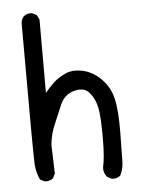

<svg xmlns="http://www.w3.org/2000/svg" viewBox="-52 -757 604 807"><g transform="rotate(-5 250.0 -353.5)"><path d="M387.7 7.8 368.2 -2Q352.5 -19.5 354.5 -43Q364.3 -82 364.3 -170.4Q364.3 -258.8 356.4 -295.9Q348.6 -333 326.2 -359.4Q303.7 -385.7 261.2 -374Q218.8 -362.3 201.2 -319.3Q183.6 -276.4 167 -238.3Q150.4 -200.2 146.5 -155.3L150.4 -35.2L140.6 -15.6Q127 -3.9 105.5 -5.9L85.9 -15.6Q72.3 -44.9 69.3 -79.6Q66.4 -114.3 66.4 -677.7Q68.4 -693.4 78.1 -705.1Q91.8 -716.8 113.3 -714.8L132.8 -705.1L142.6 -685.5V-376Q160.2 -397.5 179.7 -416Q199.2 -434.6 230 -449.2Q260.7 -463.9 303.7 -455.1Q346.7 -446.3 381.8 -411.1Q417 -376 428.7 -326.2Q440.4 -276.4 439.5 -182.1Q438.5 -87.9 437.5 -57.6Q436.5 -27.3 422.9 -2Q409.2 9.8 387.7 7.8Z"/></g></svg>

Font: NaikaiFont
Style: Regular-Lite
Weight: 400
Version: Version 1.67